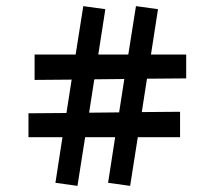

<svg xmlns="http://www.w3.org/2000/svg" viewBox="-20 -592 701 627"><path d="M333 5 356 -144H258L233 15L161 5L184 -144H73V-222L197 -223L214 -332L93 -331V-414H227L252 -572L324 -562L301 -414H399L424 -572L496 -562L473 -414H588V-336L460 -335L443 -226L568 -227V-144H430L405 15ZM369 -225 386 -334 288 -333 271 -224Z"/></svg>

Font: Andada Pro
Style: Bold
Weight: 700
Designer: Carolina Giovagnoli
Foundry: Huerta Tipografica
Version: Version 3.005; ttfautohint (v1.8.4)